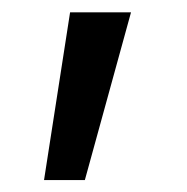

<svg xmlns="http://www.w3.org/2000/svg" viewBox="-20 -122 309 317"><path d="M52.7 175.3 95.7 -101.6H196.3L120.1 175.3Z"/></svg>

Font: Inter Variable LoSnoCo
Style: Regular
Weight: 400
Designer: Rasmus Andersson
Foundry: rsms
Version: Version 4.000;git-a52131595; featfreeze: case,dlig,ss01,ss02